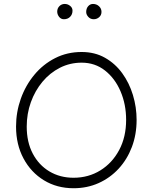

<svg xmlns="http://www.w3.org/2000/svg" viewBox="-20 -954 785 993"><path d="M360.4 19.5Q274.4 19.5 207.3 -21.5Q140.1 -62.5 101.6 -134.5Q63 -206.5 63 -299.3Q63 -374 87.6 -443.4Q112.3 -512.7 157.5 -567.1Q202.6 -621.6 264.9 -653.3Q327.1 -685.1 402.3 -685.1Q470.2 -685.1 522.9 -655.3Q575.7 -625.5 612.1 -575.4Q648.4 -525.4 667.5 -462.6Q686.5 -399.9 686.5 -334Q686.5 -258.3 662.1 -193.8Q637.7 -129.4 593.5 -81.5Q549.3 -33.7 490 -7.1Q430.7 19.5 360.4 19.5ZM360.4 -34.7Q437.5 -34.7 499 -72.8Q560.5 -110.8 596.4 -178.2Q632.3 -245.6 632.3 -334Q632.3 -414.1 603.5 -481.4Q574.7 -548.8 522.9 -589.4Q471.2 -629.9 402.3 -629.9Q341.8 -629.9 289.8 -603.5Q237.8 -577.1 199.5 -531Q161.1 -484.9 139.6 -425.3Q118.2 -365.7 118.2 -299.3Q118.2 -219.2 149.4 -159.7Q180.7 -100.1 235.6 -67.4Q290.5 -34.7 360.4 -34.7ZM504.9 -892.6Q504.9 -875.5 492.7 -865Q480.5 -854.5 464.8 -854.5Q447.8 -854.5 436.8 -866.5Q425.8 -878.4 425.8 -892.1Q425.8 -910.2 436 -921.9Q446.3 -933.6 460.9 -933.6Q479.5 -933.6 492.2 -921.6Q504.9 -909.7 504.9 -892.6ZM355 -898.9Q355 -879.4 342.5 -866.9Q330.1 -854.5 310.5 -854.5Q295.4 -854.5 285.6 -866.9Q275.9 -879.4 275.9 -894Q275.9 -910.6 287.1 -922.1Q298.3 -933.6 314.9 -933.6Q330.1 -933.6 342.5 -923.8Q355 -914.1 355 -898.9Z"/></svg>

Font: Mikhak-FD Light
Style: Regular
Weight: 300
Designer: Amin Abedi
Version: Version 3.2